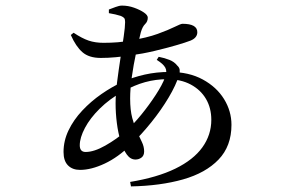

<svg xmlns="http://www.w3.org/2000/svg" viewBox="-20 -605 1040 686"><path d="M445 45Q542 29 606.5 -2.5Q671 -34 703 -78.5Q735 -123 735 -177Q735 -219 716 -251.5Q697 -284 661.5 -303Q626 -322 577 -322Q537 -322 498.5 -311.5Q460 -301 417 -277Q371 -251 336.5 -217Q302 -183 283.5 -148Q265 -113 265 -86Q265 -62 286 -62Q316 -62 356.5 -85Q397 -108 430 -137Q457 -161 485 -195.5Q513 -230 536.5 -266Q560 -302 570 -329Q578 -350 570.5 -363.5Q563 -377 540 -391L547 -402Q568 -398 585.5 -391Q603 -384 613 -371Q621 -364 622 -355.5Q623 -347 620 -337Q609 -301 582.5 -256.5Q556 -212 521 -168.5Q486 -125 448 -88Q402 -43 354 -20.5Q306 2 266 2Q239 2 223 -14Q207 -30 207 -62Q207 -102 225 -139.5Q243 -177 274 -210Q305 -243 342.5 -269Q380 -295 419 -313Q455 -329 497 -338.5Q539 -348 586 -348Q655 -348 704.5 -321Q754 -294 780.5 -251Q807 -208 807 -159Q807 -83 761 -35Q715 13 634 36Q553 59 448 61ZM464 -35Q446 -35 433 -53Q420 -71 411 -100.5Q402 -130 397.5 -165.5Q393 -201 393 -236Q393 -270 398.5 -313Q404 -356 410.5 -398Q417 -440 422 -474.5Q427 -509 427 -526Q427 -536 424 -540Q421 -544 412 -548Q403 -551 392 -553.5Q381 -556 369 -558V-571Q380 -575 393 -580Q406 -585 416 -585Q438 -585 459 -577.5Q480 -570 494 -560.5Q508 -551 508 -542Q508 -528 498.5 -519Q489 -510 483 -489Q475 -457 466 -415Q457 -373 451 -330.5Q445 -288 445 -253Q445 -212 452.5 -183.5Q460 -155 469.5 -134.5Q479 -114 487 -97.5Q495 -81 495 -64Q495 -49 485.5 -42Q476 -35 464 -35ZM340 -398Q298 -398 274.5 -418.5Q251 -439 233 -480L243 -488Q273 -468 296.5 -460Q320 -452 350 -452Q376 -452 401 -454Q426 -456 449 -461Q505 -470 543.5 -484Q582 -498 604 -509Q626 -520 632 -520Q685 -520 685 -490Q685 -480 679 -472.5Q673 -465 661 -460Q643 -453 608.5 -443Q574 -433 532 -423Q490 -413 446 -407Q420 -403 393 -400.5Q366 -398 340 -398Z"/></svg>

Font: Noto Serif JP ExtraLight Medium
Style: Regular
Weight: 500
Version: Version 2.003-H1;hotconv 1.1.1;makeotfexe 2.6.0